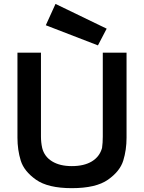

<svg xmlns="http://www.w3.org/2000/svg" viewBox="-20 -959 742 990"><path d="M70 0ZM632.5 -248.8V-687.5H510V-255Q510 -222.5 506.2 -196.2Q493.8 -151.2 453.8 -126.9Q413.8 -102.5 350 -102.5Q288.8 -102.5 248.8 -126.9Q208.8 -151.2 197.5 -196.2Q191.2 -225 191.2 -255V-687.5H70V-248.8Q70 -186.2 86.9 -131.2Q103.8 -76.2 165.6 -32.5Q227.5 11.2 350 11.2Q475 11.2 536.9 -32.5Q598.8 -76.2 615.6 -131.2Q632.5 -186.2 632.5 -248.8ZM216.2 -828.8 266.2 -938.8 530 -811.2 485 -725Z"/></svg>

Font: Cambay
Style: Bold
Weight: 700
Designer: Pooja Saxena
Foundry: Pooja Saxena
Version: Version 1.096;PS 001.096;hotconv 1.0.70;makeotf.lib2.5.58329